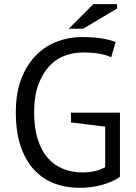

<svg xmlns="http://www.w3.org/2000/svg" viewBox="-20 -890 652 922"><path d="M321 -349H556V-41Q540 -29 517.5 -19Q495 -9 469.5 -2Q444 5 416.5 8.5Q389 12 363 12Q296 12 240 -9.5Q184 -31 143 -75.5Q102 -120 79 -188.5Q56 -257 56 -350Q56 -447 84 -516Q112 -585 157 -628.5Q202 -672 258 -692Q314 -712 370 -712Q430 -712 469 -705.5Q508 -699 535 -688L514 -615Q466 -638 377 -638Q335 -638 293.5 -623.5Q252 -609 219 -575Q186 -541 165 -486Q144 -431 144 -350Q144 -276 161 -222Q178 -168 208.5 -132.5Q239 -97 282 -79.5Q325 -62 376 -62Q440 -62 485 -87V-282L321 -302ZM428 -870H542V-849L379 -752H310Z"/></svg>

Font: PTSans
Style: Regular
Weight: 400
Designer: A.Korolkova, O.Umpeleva, V.Yefimov
Foundry: ParaType Ltd
Version: Version 2.003W OFL